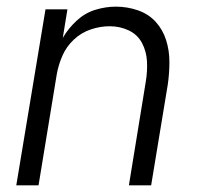

<svg xmlns="http://www.w3.org/2000/svg" viewBox="-20 -558 616 578"><path d="M29 0H96L151 -335Q156 -363 168 -390.5Q180 -418 202.5 -439Q225 -460 253.5 -469.5Q282 -479 310 -479Q341 -479 367.5 -466.5Q394 -454 407.5 -428.5Q421 -403 422.5 -373Q424 -343 419 -313L368 0H435L485 -303Q490 -337 490 -371.5Q490 -406 480 -437.5Q470 -469 448.5 -492.5Q427 -516 395 -527Q363 -538 329 -538Q298 -538 267 -528.5Q236 -519 211 -496Q186 -473 169 -444L183 -530H117Z"/></svg>

Font: Iosevka Sparkle Light Oblique
Style: Regular
Weight: 300
Italic angle: -9°
Designer: Belleve Invis
Foundry: Belleve Invis
Version: Version 4.5.0; ttfautohint (v1.8.3)